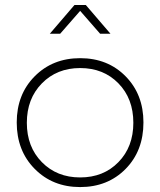

<svg xmlns="http://www.w3.org/2000/svg" viewBox="-20 -758 650 779"><path d="M47.9 -261.2Q47.9 -375 120.8 -448.5Q193.8 -522 305.2 -522Q417 -522 489.5 -448.5Q562 -375 562 -261.2Q562 -146 489.5 -72.5Q417 1 305.2 1Q193.8 1 120.8 -72.8Q47.9 -146.5 47.9 -261.2ZM305.2 -38.1Q399.9 -38.1 460.4 -100.1Q521 -162.1 521 -259.8Q521 -357.9 460.4 -419.9Q399.9 -481.9 305.2 -481.9Q210.9 -481.9 149.9 -419.7Q88.9 -357.4 88.9 -259.8Q88.9 -162.1 149.9 -100.1Q210.9 -38.1 305.2 -38.1ZM182.1 -621.1 282.2 -737.8H328.1L428.2 -621.1H386.2L305.2 -713.9L224.1 -621.1Z"/></svg>

Font: Trueno UltraLight
Style: Regular
Weight: 250
Designer: Julieta Ulanovsky
Foundry: Julieta Ulanovsky
Version: Version 3.001b | FøM Fix